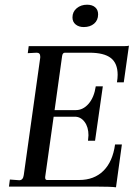

<svg xmlns="http://www.w3.org/2000/svg" viewBox="-20 -793 585 816"><path d="M387 0H18L22 -30L62 -27Q78 -27 81 -49L151 -548V-553Q151 -569 136 -569L98 -567L102 -597H510Q523 -597 528 -599L506 -443H477Q480 -461 480 -475Q480 -524 451 -546.5Q422 -569 360 -569H256Q246 -569 244 -555L212 -325H302Q333 -325 356.5 -352Q380 -379 387 -426H417L384 -195H354Q356 -211 356 -218Q356 -253 339.5 -275Q323 -297 298 -297H208L172 -41V-38Q172 -28 180 -28H316Q380 -28 419.5 -67Q459 -106 469 -179H498L473 3Q451 0 387 0ZM288 -719Q288 -743 306 -758Q324 -773 350 -773Q372 -773 384.5 -762Q397 -751 397 -732Q397 -707 380 -692.5Q363 -678 336 -678Q315 -678 301.5 -689Q288 -700 288 -719Z"/></svg>

Font: Unna
Style: Italic
Weight: 400
Italic angle: -8.05°
Designer: Jorge de Buen Unna
Foundry: Omnibus-Type
Version: Version 2.008